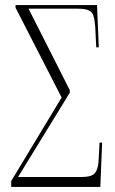

<svg xmlns="http://www.w3.org/2000/svg" viewBox="-20 -734 452 754"><path d="M24 0V-23L222 -351L41 -704V-714H361L368 -548H358L354 -628Q352 -656 347 -672Q342 -688 327 -694Q312 -700 281 -700H92L254 -380V-370L51 -39H302Q340 -39 352.5 -54Q365 -69 367 -100L371 -174H381L374 0Z"/></svg>

Font: Noto Serif Display ExtraCondensed ExtraLight
Style: Regular
Weight: 200
Width: 2
Designer: Monotype Design Team
Foundry: Monotype Imaging Inc.
Version: Version 2.009